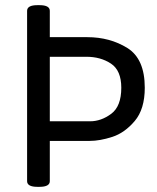

<svg xmlns="http://www.w3.org/2000/svg" viewBox="-20 -722 610 744"><path d="M85 -20V-680Q85 -702 125 -702H133Q173 -702 173 -680V-578H318Q406 -578 473.5 -536Q541 -494 541 -382Q541 -299 502 -253Q463 -207 415 -191.5Q367 -176 328 -176H173V-20Q173 2 133 2H125Q85 2 85 -20ZM329 -252Q372 -252 411 -281Q450 -310 450 -382Q450 -449 410 -475.5Q370 -502 315 -502H173V-252Z"/></svg>

Font: Asap-Regular
Style: Regular
Weight: 400
Designer: Pablo Cosgaya
Foundry: Omnibus-Type
Version: Version 2.000; ttfautohint (v1.8)